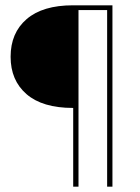

<svg xmlns="http://www.w3.org/2000/svg" viewBox="-20 -704 529 724"><path d="M404 0H384V-666H276V0H256V-297H255Q140 -297 80 -349Q20 -401 20 -490Q20 -580 80.5 -632Q141 -684 255 -684H404Z"/></svg>

Font: Fz Poppins Thin
Style: Regular
Weight: 100
Designer: Ninad Kale (Devanagari), Jonny Pinhorn (Latin)
Foundry: Indian Type Foundry
Version: Vit hóa bi Vntype.Com & FontZin.Com